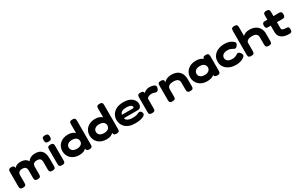

<svg xmlns="http://www.w3.org/2000/svg" viewBox="239 -2376 6241 4052"><g transform="rotate(-30 3359.5 -350.0)"><path d="M112 9Q75 9 59.5 -2Q44 -13 40.5 -30Q37 -47 37 -67V-417Q37 -437 41 -453.5Q45 -470 60.5 -480.5Q76 -491 113 -491Q151 -491 167.5 -474.5Q184 -458 184 -425L174 -411Q179 -423 190.5 -437Q202 -451 221.5 -463.5Q241 -476 268 -484Q295 -492 329 -492Q377 -492 411.5 -481.5Q446 -471 470 -451.5Q494 -432 510 -405Q525 -429 549.5 -448.5Q574 -468 609.5 -480Q645 -492 691 -492Q766 -492 813.5 -462Q861 -432 883 -376.5Q905 -321 905 -245V-66Q905 -47 901.5 -29.5Q898 -12 882 -1.5Q866 9 829 9Q792 9 776.5 -2Q761 -13 757.5 -30.5Q754 -48 754 -67V-246Q754 -277 745 -299.5Q736 -322 714.5 -334Q693 -346 653 -346Q613 -346 589.5 -334Q566 -322 556 -300Q546 -278 546 -245V-66Q546 -47 542 -29.5Q538 -12 522 -1Q506 10 469 9Q433 9 417.5 -2.5Q402 -14 399 -31Q396 -48 396 -67V-246Q396 -277 387 -299.5Q378 -322 356 -334Q334 -346 295 -346Q253 -346 230 -333Q207 -320 197.5 -297.5Q188 -275 188 -246V-66Q188 -46 184.5 -29Q181 -12 165 -1.5Q149 9 112 9Z M1063 9Q1027 9 1011.5 -1.5Q996 -12 992.5 -29.5Q989 -47 989 -66V-415Q989 -435 992.5 -452Q996 -469 1012 -479.5Q1028 -490 1064 -490Q1101 -490 1116.5 -479Q1132 -468 1135.5 -451Q1139 -434 1139 -413V-65Q1139 -46 1135.5 -28.5Q1132 -11 1116.5 -1Q1101 9 1063 9ZM1063 -563Q1026 -563 1010 -574Q994 -585 990.5 -603Q987 -621 987 -641Q987 -662 990.5 -679.5Q994 -697 1010.5 -707.5Q1027 -718 1064 -718Q1102 -718 1117.5 -707Q1133 -696 1137 -678Q1141 -660 1141 -640Q1141 -620 1137 -602Q1133 -584 1117.5 -573.5Q1102 -563 1063 -563Z M1489 8Q1426 8 1375.5 -10.5Q1325 -29 1288.5 -63.5Q1252 -98 1233 -143.5Q1214 -189 1214 -243Q1214 -295 1233 -340Q1252 -385 1288.5 -419Q1325 -453 1375.5 -471.5Q1426 -490 1489 -490Q1553 -490 1597 -470.5Q1641 -451 1668 -417Q1695 -383 1707 -339Q1719 -295 1719 -245Q1720 -193 1708 -147Q1696 -101 1669 -66.5Q1642 -32 1598 -12Q1554 8 1489 8ZM1509 -133Q1555 -133 1586 -147Q1617 -161 1632.5 -185Q1648 -209 1648 -241Q1648 -273 1632.5 -297Q1617 -321 1586 -335Q1555 -349 1508 -349Q1462 -349 1431 -335Q1400 -321 1384 -297Q1368 -273 1368 -241Q1368 -210 1384 -185.5Q1400 -161 1431.5 -147Q1463 -133 1509 -133ZM1730 9Q1695 9 1678 -3.5Q1661 -16 1657 -40L1656 -642Q1656 -661 1658.5 -678.5Q1661 -696 1677 -707Q1693 -718 1729 -718Q1766 -718 1781.5 -707.5Q1797 -697 1800.5 -680Q1804 -663 1804 -643V-67Q1804 -48 1800.5 -30.5Q1797 -13 1781.5 -2Q1766 9 1730 9Z M2151 8Q2088 8 2037.5 -10.5Q1987 -29 1950.5 -63.5Q1914 -98 1895 -143.5Q1876 -189 1876 -243Q1876 -295 1895 -340Q1914 -385 1950.5 -419Q1987 -453 2037.5 -471.5Q2088 -490 2151 -490Q2215 -490 2259 -470.5Q2303 -451 2330 -417Q2357 -383 2369 -339Q2381 -295 2381 -245Q2382 -193 2370 -147Q2358 -101 2331 -66.5Q2304 -32 2260 -12Q2216 8 2151 8ZM2171 -133Q2217 -133 2248 -147Q2279 -161 2294.5 -185Q2310 -209 2310 -241Q2310 -273 2294.5 -297Q2279 -321 2248 -335Q2217 -349 2170 -349Q2124 -349 2093 -335Q2062 -321 2046 -297Q2030 -273 2030 -241Q2030 -210 2046 -185.5Q2062 -161 2093.5 -147Q2125 -133 2171 -133ZM2392 9Q2357 9 2340 -3.5Q2323 -16 2319 -40L2318 -642Q2318 -661 2320.5 -678.5Q2323 -696 2339 -707Q2355 -718 2391 -718Q2428 -718 2443.5 -707.5Q2459 -697 2462.5 -680Q2466 -663 2466 -643V-67Q2466 -48 2462.5 -30.5Q2459 -13 2443.5 -2Q2428 9 2392 9Z M2845 18Q2758 18 2698.5 -4.5Q2639 -27 2602 -65Q2565 -103 2548.5 -149Q2532 -195 2532 -241Q2532 -314 2568.5 -372Q2605 -430 2674.5 -463.5Q2744 -497 2844 -497Q2918 -497 2970 -479Q3022 -461 3054.5 -432Q3087 -403 3102 -369Q3117 -335 3117 -304Q3117 -250 3090.5 -223.5Q3064 -197 3023 -197H2688Q2690 -172 2710 -152.5Q2730 -133 2766 -121.5Q2802 -110 2853 -110Q2890 -110 2916 -113.5Q2942 -117 2959 -122.5Q2976 -128 2988 -134Q3000 -140 3010 -144Q3020 -148 3032 -149Q3047 -149 3060 -141.5Q3073 -134 3083 -115Q3090 -102 3092 -92Q3094 -82 3093 -73Q3091 -48 3060.5 -27Q3030 -6 2975 6Q2920 18 2845 18ZM2688 -280H2945Q2961 -280 2970 -283.5Q2979 -287 2979 -305Q2979 -324 2963 -338Q2947 -352 2916 -360.5Q2885 -369 2840 -369Q2791 -369 2757.5 -357Q2724 -345 2707 -325Q2690 -305 2688 -280Z M3258 9Q3221 9 3205.5 -1.5Q3190 -12 3186.5 -30Q3183 -48 3183 -67V-416Q3183 -436 3187 -453Q3191 -470 3206.5 -480.5Q3222 -491 3259 -491Q3294 -491 3309.5 -481.5Q3325 -472 3329 -459.5Q3333 -447 3333 -438L3321 -420Q3325 -430 3338.5 -443Q3352 -456 3373.5 -468Q3395 -480 3422 -488Q3449 -496 3480 -496Q3493 -496 3511 -494Q3529 -492 3549 -487.5Q3569 -483 3586 -475Q3603 -467 3613.5 -455.5Q3624 -444 3624 -428Q3624 -388 3605.5 -359.5Q3587 -331 3558 -331Q3541 -331 3530 -334.5Q3519 -338 3509 -342Q3499 -346 3486 -349.5Q3473 -353 3451 -353Q3428 -353 3407 -348Q3386 -343 3369.5 -334.5Q3353 -326 3343.5 -313Q3334 -300 3334 -285V-65Q3334 -46 3330.5 -28.5Q3327 -11 3311 -1Q3295 9 3258 9Z M3756 8Q3719 8 3703.5 -2.5Q3688 -13 3684.5 -30.5Q3681 -48 3681 -67V-419Q3681 -438 3685 -454.5Q3689 -471 3704.5 -481Q3720 -491 3757 -491Q3789 -491 3804 -481.5Q3819 -472 3823.5 -459Q3828 -446 3828 -435Q3828 -424 3830 -421L3825 -400Q3826 -414 3840 -429.5Q3854 -445 3878.5 -459.5Q3903 -474 3937 -482.5Q3971 -491 4014 -491Q4080 -491 4128 -472Q4176 -453 4206.5 -418Q4237 -383 4251.5 -337Q4266 -291 4266 -238V-66Q4266 -47 4262 -30Q4258 -13 4243 -2.5Q4228 8 4191 8Q4154 8 4138 -2.5Q4122 -13 4118 -30.5Q4114 -48 4114 -67V-242Q4114 -272 4102 -295.5Q4090 -319 4059.5 -332.5Q4029 -346 3975 -346Q3921 -346 3889.5 -332Q3858 -318 3844.5 -294.5Q3831 -271 3831 -242V-66Q3831 -47 3827.5 -30Q3824 -13 3808.5 -2.5Q3793 8 3756 8Z M4847 8Q4809 8 4792 -7.5Q4775 -23 4774 -43L4786 -61Q4777 -45 4754 -29Q4731 -13 4693 -2.5Q4655 8 4602 8Q4540 8 4489.5 -11Q4439 -30 4403 -64.5Q4367 -99 4347.5 -144.5Q4328 -190 4328 -243Q4328 -295 4347.5 -340Q4367 -385 4403.5 -418.5Q4440 -452 4490 -471Q4540 -490 4602 -490Q4653 -490 4689.5 -480Q4726 -470 4750 -454.5Q4774 -439 4785 -422L4774 -436Q4774 -461 4791.5 -476Q4809 -491 4848 -491Q4884 -491 4899.5 -480Q4915 -469 4918.5 -451Q4922 -433 4922 -413V-68Q4922 -49 4918.5 -31Q4915 -13 4899.5 -2.5Q4884 8 4847 8ZM4623 -133Q4668 -133 4698.5 -147Q4729 -161 4744.5 -186Q4760 -211 4760 -242Q4760 -274 4744 -298Q4728 -322 4697.5 -336Q4667 -350 4621 -350Q4576 -350 4545 -336Q4514 -322 4498 -297Q4482 -272 4482 -240Q4482 -210 4498 -185.5Q4514 -161 4546 -147Q4578 -133 4623 -133Z M5298 13Q5238 13 5183.5 -3.5Q5129 -20 5086.5 -52.5Q5044 -85 5020 -132.5Q4996 -180 4996 -242Q4996 -304 5020 -351Q5044 -398 5086 -430Q5128 -462 5182.5 -478.5Q5237 -495 5296 -495Q5354 -495 5395 -484.5Q5436 -474 5460.5 -461Q5485 -448 5493 -439Q5510 -427 5523 -414Q5536 -401 5535 -380Q5534 -368 5528 -357Q5522 -346 5513 -333Q5483 -292 5453 -295Q5437 -299 5422.5 -307.5Q5408 -316 5390.5 -325Q5373 -334 5350.5 -340.5Q5328 -347 5296 -347Q5247 -347 5214.5 -333Q5182 -319 5166 -295Q5150 -271 5150 -241Q5150 -212 5165.5 -188Q5181 -164 5213 -149.5Q5245 -135 5294 -135Q5327 -135 5351 -141Q5375 -147 5389.5 -154.5Q5404 -162 5410 -166Q5422 -174 5433 -180.5Q5444 -187 5456 -187Q5470 -187 5485.5 -177Q5501 -167 5518 -143Q5532 -122 5534.5 -104Q5537 -86 5527 -70Q5517 -54 5494 -39Q5485 -31 5460.5 -19Q5436 -7 5395.5 3Q5355 13 5298 13Z M5675 9Q5639 9 5623 -1.5Q5607 -12 5603.5 -29.5Q5600 -47 5600 -67V-643Q5600 -663 5604 -680Q5608 -697 5624 -707.5Q5640 -718 5676 -718Q5713 -718 5728.5 -707Q5744 -696 5747.5 -679Q5751 -662 5751 -642V-433Q5770 -454 5809.5 -472.5Q5849 -491 5911 -491Q5995 -491 6054.5 -459.5Q6114 -428 6145.5 -372.5Q6177 -317 6177 -245V-66Q6177 -46 6173.5 -29Q6170 -12 6154.5 -1.5Q6139 9 6102 9Q6066 9 6050 -1.5Q6034 -12 6030 -29.5Q6026 -47 6026 -67V-246Q6026 -276 6013 -298.5Q6000 -321 5970.5 -333.5Q5941 -346 5894 -346Q5830 -346 5793.5 -324.5Q5757 -303 5751 -268V-66Q5751 -46 5747 -29Q5743 -12 5727.5 -1.5Q5712 9 5675 9Z M6596 9Q6543 9 6498 -2Q6453 -13 6419.5 -36.5Q6386 -60 6367 -95.5Q6348 -131 6348 -179V-585Q6348 -605 6351.5 -621Q6355 -637 6371 -647.5Q6387 -658 6423 -658Q6459 -658 6474.5 -647Q6490 -636 6494 -619Q6498 -602 6498 -582V-185Q6498 -170 6506 -160Q6514 -150 6528 -144.5Q6542 -139 6559.5 -136.5Q6577 -134 6596 -134Q6619 -134 6636 -130Q6653 -126 6662 -112Q6671 -98 6671 -65Q6671 -29 6660 -13Q6649 3 6631.5 6Q6614 9 6596 9ZM6277 -483H6449L6625 -487Q6644 -487 6661 -483.5Q6678 -480 6689 -464Q6700 -448 6700 -411Q6700 -377 6689 -361Q6678 -345 6661.5 -340.5Q6645 -336 6625 -336L6457 -339H6273Q6244 -340 6232.5 -356.5Q6221 -373 6221 -412Q6221 -448 6235 -465.5Q6249 -483 6277 -483Z"/></g></svg>

Font: Fredoka SemiExpanded SemiBold
Style: Regular
Weight: 600
Width: 6
Designer: Ben Nathan
Foundry: Milena B. Brandão, Ben Nathan
Version: Version 2.001